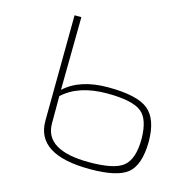

<svg xmlns="http://www.w3.org/2000/svg" viewBox="-80 -561 658 653"><g transform="rotate(15 249.5 -234.0)"><path d="M126 -223Q180 -273 279 -273Q382 -273 421 -241Q460 -209 460 -129Q459 -47 422 -17Q386 12 291 12Q101 12 102 -108L105 -480H129ZM126 -106Q125 -10 282 -10Q370 -10 401 -35Q434 -61 434 -134Q433 -202 403 -226Q371 -252 281 -252Q181 -252 126 -201Z"/></g></svg>

Font: Taylor Sans Thin
Style: Regular
Weight: 100
Italic angle: -8°
Designer: Natanael Gama
Version: Version 1.001 September 8, 2015